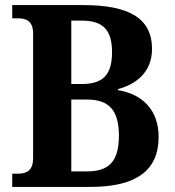

<svg xmlns="http://www.w3.org/2000/svg" viewBox="-20 -734 686 754"><path d="M28 0H335C517 0 603 -66 603 -196C603 -304 537 -365 443 -380V-384C514 -403 577 -450 577 -542C577 -663 486 -714 307 -714H28V-662H52C85 -662 110 -649 110 -603V-113C110 -65 85 -52 52 -52H28ZM260 -404V-653H301C384 -653 420 -617 420 -529C420 -441 385 -404 301 -404ZM260 -61V-343H322C409 -343 447 -300 447 -201C447 -100 408 -61 322 -61Z"/></svg>

Font: Noto Serif SemiCondensed
Style: Bold
Weight: 700
Width: 4
Designer: Monotype Design Team
Foundry: Monotype Imaging Inc.
Version: Version 2.015